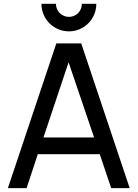

<svg xmlns="http://www.w3.org/2000/svg" viewBox="-20 -975 713 995"><path d="M337.5 -812.5C415.6 -812.5 479.2 -876 479.2 -955.2H404.2C404.2 -917.7 375 -887.5 337.5 -887.5C300 -887.5 269.8 -917.7 269.8 -955.2H194.8C194.8 -876 258.3 -812.5 337.5 -812.5ZM556.2 0H652.1L401 -750H271.9L20.8 0H117.7L176 -176H496.9ZM205.2 -262.5 335.4 -652.1 467.7 -262.5Z"/></svg>

Font: Manrope3 Medium
Style: Regular
Weight: 500
Width: 4
Designer: Mikhail Sharanda
Foundry: Mikhail Sharanda
Version: Version 3.000;PS 003.000;hotconv 1.0.88;makeotf.lib2.5.64775